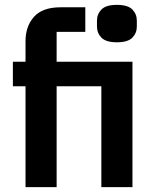

<svg xmlns="http://www.w3.org/2000/svg" viewBox="-20 -770 640 790"><path d="M85 -415H33V-516H85V-600Q85 -662 120 -701Q155 -740 229 -740H331V-639H213V-516H525V0H397V-415H213V0H85ZM461 -596Q416 -596 397.5 -615Q379 -634 379 -661V-685Q379 -712 397.5 -731Q416 -750 461 -750Q506 -750 524.5 -731Q543 -712 543 -685V-661Q543 -634 524.5 -615Q506 -596 461 -596Z"/></svg>

Font: IBM Plex Mono SmBld
Style: Regular
Weight: 600
Monospace: yes
Designer: Mike Abbink, Paul van der Laan, Pieter van Rosmalen
Foundry: Bold Monday
Version: Version 2.3